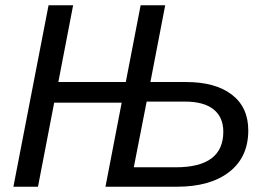

<svg xmlns="http://www.w3.org/2000/svg" viewBox="-20 -708 1022 728"><path d="M379.9 0 441.4 -318.8H185.5L124 0H30.8L164.1 -688H257.3L201.2 -397H457L513.2 -688H606.4L550.3 -397H685.5Q796.9 -397 859.1 -349.1Q921.4 -301.3 921.4 -213.4Q921.4 -112.3 849.4 -56.2Q777.3 0 650.9 0ZM487.3 -73.7H646.5Q736.8 -73.7 781.7 -107.4Q826.7 -141.1 826.7 -208.5Q826.7 -263.7 789.8 -293.2Q752.9 -322.8 681.2 -322.8H536.1Z"/></svg>

Font: Arimo
Style: Italic
Weight: 400
Italic angle: -12°
Designer: Steve Matteson
Foundry: Monotype Imaging Inc.
Version: Version 1.33